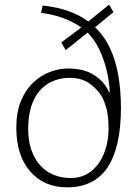

<svg xmlns="http://www.w3.org/2000/svg" viewBox="-20 -790 596 824"><path d="M268 14Q169 14 109.5 -54.5Q50 -123 50 -242Q50 -309 70 -357Q90 -405 123 -436Q156 -467 195 -481.5Q234 -496 273 -496Q340 -496 384.5 -467.5Q429 -439 448 -394H451Q449 -443 437 -491Q425 -539 405 -580Q385 -621 356 -650L262 -575L243 -608L329 -672Q295 -696 252 -712Q209 -728 156 -735L163 -766Q225 -760 273.5 -742.5Q322 -725 359 -698L448 -770L467 -738L388 -673Q428 -635 452 -583.5Q476 -532 487.5 -467.5Q499 -403 499 -327Q499 -242 484.5 -178Q470 -114 441.5 -71.5Q413 -29 369.5 -7.5Q326 14 268 14ZM283 -26Q334 -26 370.5 -54.5Q407 -83 426.5 -132Q446 -181 446 -239Q446 -252 445 -269.5Q444 -287 440.5 -308Q437 -329 427 -354Q413 -392 374.5 -424Q336 -456 281 -456Q228 -456 187 -431.5Q146 -407 123.5 -358Q101 -309 101 -236Q101 -185 115 -145.5Q129 -106 153.5 -79.5Q178 -53 211 -39.5Q244 -26 283 -26Z"/></svg>

Font: Literata ExtraLight
Style: Regular
Weight: 250
Designer: Latin by Veronika Burian and Jose Scaglione. Greek by Irene Vlachou. Cyrillic by Vera Evstafieva.
Foundry: TypeTogether
Version: Version 3.103;gftools[0.9.29]